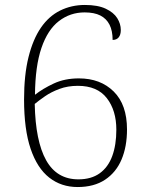

<svg xmlns="http://www.w3.org/2000/svg" viewBox="-20 -744 599 774"><path d="M293 10Q227 10 178.5 -28Q130 -66 103.5 -144Q77 -222 77 -343Q77 -442 95 -514Q113 -586 145 -632.5Q177 -679 222.5 -701.5Q268 -724 322 -724Q374 -724 406 -709Q438 -694 452.5 -671Q467 -648 467 -623Q467 -604 458.5 -593.5Q450 -583 434 -583Q434 -620 421.5 -644.5Q409 -669 384.5 -681.5Q360 -694 321 -694Q263 -694 217.5 -659Q172 -624 147 -550.5Q122 -477 121 -362Q153 -387 197 -407.5Q241 -428 298 -428Q385 -428 438.5 -375Q492 -322 492 -222Q492 -153 470 -101Q448 -49 403.5 -19.5Q359 10 293 10ZM296 -21Q348 -21 382 -45.5Q416 -70 432.5 -115Q449 -160 449 -221Q449 -299 410.5 -348.5Q372 -398 294 -398Q253 -398 219.5 -385.5Q186 -373 161.5 -356Q137 -339 120 -325Q123 -175 166 -98Q209 -21 296 -21Z"/></svg>

Font: Noto Serif Gujarati ExtraLight
Style: Regular
Weight: 250
Version: Version 2.102